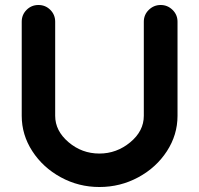

<svg xmlns="http://www.w3.org/2000/svg" viewBox="-20 -735 798 769"><path d="M691 -648V-271Q691 -195 648.5 -129.5Q606 -64 534 -25Q462 14 378 14Q295 14 223.5 -25Q152 -64 109.5 -129.5Q67 -195 67 -271V-648Q67 -676 86.5 -695.5Q106 -715 134 -715Q162 -715 181.5 -695.5Q201 -676 201 -648V-271Q201 -211 254.5 -165.5Q308 -120 378 -120Q447 -120 501.5 -165Q556 -210 556 -271V-648Q556 -676 576 -695.5Q596 -715 623.5 -715Q651 -715 671 -695.5Q691 -676 691 -648Z"/></svg>

Font: Multiround Pro
Style: Regular
Weight: 400
Designer: Ivan Filipov, Sasha Pavljenko
Version: Version 1.005;Fontself Maker 3.5.4